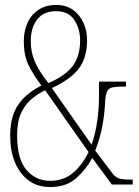

<svg xmlns="http://www.w3.org/2000/svg" viewBox="-20 -744 559 774"><path d="M182 10Q130 10 94 -17.5Q58 -45 39.5 -91.5Q21 -138 21 -196Q21 -275 53.5 -322Q86 -369 147 -399Q116 -440 96 -479.5Q76 -519 76 -578Q76 -618 90.5 -651Q105 -684 134.5 -704Q164 -724 207 -724Q247 -724 274.5 -704Q302 -684 316.5 -652Q331 -620 331 -582Q331 -512 298 -468Q265 -424 189 -389L349 -161Q365 -205 372 -256Q379 -307 379 -354V-415H488V-395H478Q450 -395 434.5 -392Q419 -389 412.5 -377Q406 -365 404 -336Q402 -287 393 -238Q384 -189 364 -137L435 -43Q445 -30 459 -25Q473 -20 507 -20H515V0H431L352 -107Q326 -60 286.5 -25Q247 10 182 10ZM175 -409Q243 -438 273 -478Q303 -518 303 -581Q303 -628 279.5 -663.5Q256 -699 206 -699Q156 -699 130 -665.5Q104 -632 104 -579Q104 -535 119.5 -497.5Q135 -460 175 -409ZM182 -15Q236 -15 274 -47Q312 -79 337 -131L162 -380Q134 -367 108 -345.5Q82 -324 65.5 -289Q49 -254 49 -198Q49 -102 87 -58.5Q125 -15 182 -15Z"/></svg>

Font: Noto Serif Georgian ExtraCondensed Thin
Style: Regular
Weight: 100
Width: 2
Designer: Monotype Design Team, Akaki Razmadze
Foundry: Google LLC
Version: Version 2.003; ttfautohint (v1.8.4.7-5d5b)